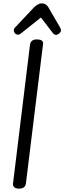

<svg xmlns="http://www.w3.org/2000/svg" viewBox="-20 -1106 382 1140"><path d="M134 -18Q130 14 93.5 14Q57 14 57 -14Q57 -17 158 -840Q162 -872 199 -872Q236 -872 236 -848Q236 -845 134 -18ZM101 -905Q96 -900 86.5 -900Q77 -900 69.5 -907.5Q62 -915 62 -924Q62 -933 66 -939L175 -1055Q203 -1086 228.5 -1086Q254 -1086 267 -1063L336 -944Q342 -934 342 -925.5Q342 -917 332 -908Q322 -899 312 -899Q302 -899 292 -912L223 -1002Z"/></svg>

Font: Kite One
Style: Regular
Weight: 400
Designer: Eduardo Rodriguez Tunni
Foundry: Eduardo Rodriguez Tunni
Version: Version 1.001